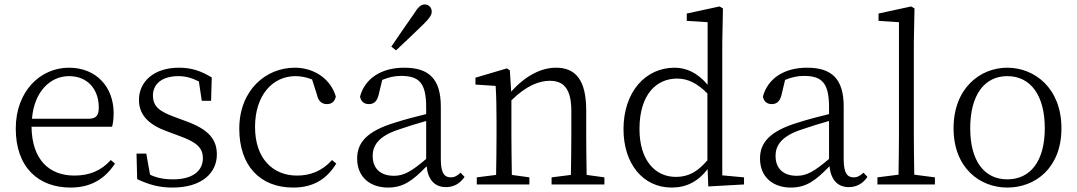

<svg xmlns="http://www.w3.org/2000/svg" viewBox="-20 -831 4852 865"><path d="M291 -488C376 -488 425 -427 425 -347C425 -314 416 -296 379 -296H124C134 -418 206 -488 291 -488ZM298 14C391 14 453 -26 498 -94L479 -110C436 -62 383 -40 315 -40C203 -40 124 -110 122 -260H485C489 -275 492 -295 492 -321C492 -440 413 -526 291 -526C160 -526 51 -418 51 -252C51 -76 154 14 298 14Z M757 14C892 14 957 -54 957 -135C957 -203 920 -248 818 -285L772 -302C700 -328 669 -350 669 -401C669 -451 708 -488 784 -488C815 -488 845 -480 876 -464L889 -377H931L934 -482C886 -511 844 -526 786 -526C671 -526 606 -461 606 -381C606 -308 657 -266 736 -238L787 -219C865 -191 894 -166 894 -118C894 -62 849 -23 760 -23C717 -23 685 -30 656 -44L639 -139H595L598 -24C651 1 697 14 757 14Z M1301 14C1394 14 1453 -26 1495 -94L1476 -110C1430 -59 1376 -40 1318 -40C1210 -40 1129 -116 1129 -259C1129 -403 1209 -488 1311 -488C1336 -488 1360 -483 1386 -473L1408 -404C1414 -377 1428 -362 1453 -362C1474 -362 1488 -373 1493 -396C1470 -475 1396 -526 1308 -526C1177 -526 1058 -424 1058 -251C1058 -85 1151 14 1301 14Z M1989 12C2022 12 2051 -2 2073 -34L2055 -53C2040 -39 2028 -32 2011 -32C1983 -32 1966 -50 1966 -113V-351C1966 -476 1912 -526 1801 -526C1697 -526 1624 -477 1602 -396C1606 -375 1619 -362 1642 -362C1665 -362 1679 -375 1686 -404L1702 -471C1731 -483 1758 -489 1786 -489C1865 -489 1900 -461 1900 -349V-317C1855 -306 1808 -294 1761 -279C1631 -240 1589 -187 1589 -117C1589 -31 1650 14 1728 14C1797 14 1839 -17 1902 -82C1908 -23 1937 12 1989 12ZM1743 -621 1764 -604C1808 -645 1850 -685 1889 -723C1915 -749 1925 -763 1925 -778C1925 -800 1909 -811 1894 -811C1877 -811 1864 -800 1845 -769C1811 -721 1777 -671 1743 -621ZM1659 -129C1659 -174 1684 -217 1775 -247C1815 -261 1858 -274 1900 -286V-115C1833 -58 1799 -39 1755 -39C1697 -39 1659 -69 1659 -129Z M2128 0H2365V-32L2286 -43C2285 -98 2284 -176 2284 -227V-379C2353 -447 2411 -467 2457 -467C2519 -467 2554 -432 2554 -330V-227C2554 -174 2553 -98 2552 -43L2465 -32V0H2703V-32L2623 -43C2622 -98 2621 -174 2621 -227V-334C2621 -472 2572 -526 2485 -526C2419 -526 2348 -491 2283 -418L2277 -514L2264 -523L2122 -481V-450L2213 -444C2216 -395 2217 -347 2217 -280V-227C2217 -176 2216 -99 2215 -43L2128 -32Z M2861 -250C2861 -406 2938 -477 3030 -477C3078 -477 3120 -457 3167 -410V-109C3122 -56 3080 -34 3025 -34C2933 -34 2861 -107 2861 -250ZM3171 9 3332 0V-32L3234 -41V-641L3237 -793L3222 -802L3074 -770V-737L3168 -731V-449C3122 -504 3071 -526 3019 -526C2889 -526 2789 -418 2789 -249C2789 -93 2877 14 3006 14C3071 14 3124 -12 3168 -69Z M3804 12C3837 12 3866 -2 3888 -34L3870 -53C3855 -39 3843 -32 3826 -32C3798 -32 3781 -50 3781 -113V-351C3781 -476 3727 -526 3616 -526C3512 -526 3439 -477 3417 -396C3421 -375 3434 -362 3457 -362C3480 -362 3494 -375 3501 -404L3517 -471C3546 -483 3573 -489 3601 -489C3680 -489 3715 -461 3715 -349V-317C3670 -306 3623 -294 3576 -279C3446 -240 3404 -187 3404 -117C3404 -31 3465 14 3543 14C3612 14 3654 -17 3717 -82C3723 -23 3752 12 3804 12ZM3474 -129C3474 -174 3499 -217 3590 -247C3630 -261 3673 -274 3715 -286V-115C3648 -58 3614 -39 3570 -39C3512 -39 3474 -69 3474 -129Z M3933 0H4192V-32L4099 -44C4098 -101 4097 -171 4097 -227V-640L4100 -793L4085 -802L3938 -770V-737L4030 -731V-227C4030 -171 4029 -102 4028 -44L3933 -32Z M4518 14C4643 14 4762 -73 4762 -253C4762 -434 4641 -526 4518 -526C4396 -526 4276 -434 4276 -253C4276 -74 4395 14 4518 14ZM4518 -23C4415 -23 4351 -105 4351 -253C4351 -403 4415 -488 4518 -488C4622 -488 4687 -403 4687 -253C4687 -105 4622 -23 4518 -23Z"/></svg>

Font: Kiri Minchoo Light
Style: Regular
Weight: 300
Designer: Ryoko NISHIZUKA 西塚涼子 (kana & ideographs); Frank Grießhammer (Latin, Greek & Cyrillic);
akenotsuki.com/eyeben/fonts/ (U+
Foundry: Adobe
akenotsuki.com/eyeben/fonts/
Version: Version 4.002;hotconv 1.0.119;makeotfexe 2.5.65604